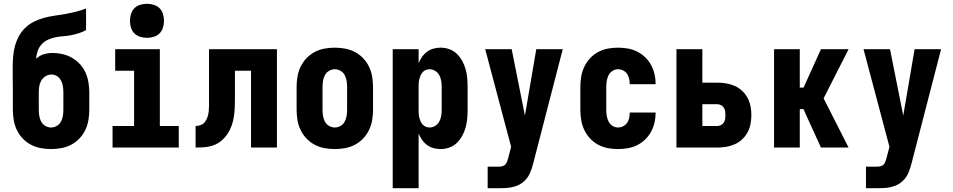

<svg xmlns="http://www.w3.org/2000/svg" viewBox="-20 -780 5040 1015"><path d="M250 8Q223 8 195.5 3Q168 -2 143.5 -15Q119 -28 100 -48Q81 -68 69 -93Q57 -118 52.5 -145.5Q48 -173 48 -200V-292Q48 -323 47.5 -355Q47 -387 47 -419Q47 -448 49 -476.5Q51 -505 58 -532.5Q65 -560 78.5 -586Q92 -612 112.5 -632Q133 -652 158.5 -665Q184 -678 212 -685.5Q240 -693 268.5 -697Q297 -701 325 -706Q353 -711 381 -718Q409 -725 435 -735V-621Q417 -611 397 -604.5Q377 -598 356.5 -594Q336 -590 315 -588.5Q294 -587 273.5 -583Q253 -579 233.5 -570Q214 -561 200 -545.5Q186 -530 179 -510Q172 -490 171 -469Q188 -486 211 -493Q234 -500 257 -500Q284 -500 310.5 -494Q337 -488 360.5 -474.5Q384 -461 402.5 -441Q421 -421 432 -396.5Q443 -372 447.5 -345Q452 -318 452 -292V-200Q452 -173 447.5 -145.5Q443 -118 431 -93Q419 -68 400 -48Q381 -28 356.5 -15Q332 -2 304.5 3Q277 8 250 8ZM250 -106Q266 -106 280.5 -114.5Q295 -123 302.5 -137.5Q310 -152 312.5 -168Q315 -184 315 -200V-292Q315 -302 314 -312.5Q313 -323 310.5 -333.5Q308 -344 303 -353.5Q298 -363 290.5 -370.5Q283 -378 273 -382Q263 -386 252 -386Q236 -386 221.5 -377.5Q207 -369 198.5 -354.5Q190 -340 187.5 -324Q185 -308 185 -292V-200Q185 -184 187.5 -168Q190 -152 197.5 -137.5Q205 -123 219.5 -114.5Q234 -106 250 -106Z M575 0V-114H689V-406H589V-520H825V-114H925V0ZM757 -580Q739 -580 721 -585.5Q703 -591 690.5 -603.5Q678 -616 672.5 -634Q667 -652 667 -670Q667 -688 672.5 -706Q678 -724 690.5 -736.5Q703 -749 721 -754.5Q739 -760 757 -760Q775 -760 793 -754.5Q811 -749 823.5 -736.5Q836 -724 841.5 -706Q847 -688 847 -670Q847 -652 841.5 -634Q836 -616 823.5 -603.5Q811 -591 793 -585.5Q775 -580 757 -580Z M1014 0V-114Q1029 -114 1042.5 -119.5Q1056 -125 1064.5 -137Q1073 -149 1077.5 -163Q1082 -177 1083.5 -191.5Q1085 -206 1085 -220.5Q1085 -235 1085 -249V-520H1444V0H1307V-406H1222V-261Q1222 -237 1221 -212.5Q1220 -188 1216.5 -164Q1213 -140 1205 -117Q1197 -94 1183.5 -73.5Q1170 -53 1151.5 -37Q1133 -21 1110 -12.5Q1087 -4 1062.5 -2Q1038 0 1014 0Z M1750 8Q1723 8 1695.5 3Q1668 -2 1643.5 -15Q1619 -28 1600 -48Q1581 -68 1569 -93Q1557 -118 1552.5 -145.5Q1548 -173 1548 -200V-320Q1548 -347 1552.5 -374.5Q1557 -402 1569 -427Q1581 -452 1600 -472Q1619 -492 1643.5 -505Q1668 -518 1695.5 -523Q1723 -528 1750 -528Q1777 -528 1804.5 -523Q1832 -518 1856.5 -505Q1881 -492 1900 -472Q1919 -452 1931 -427Q1943 -402 1947.5 -374.5Q1952 -347 1952 -320V-200Q1952 -173 1947.5 -145.5Q1943 -118 1931 -93Q1919 -68 1900 -48Q1881 -28 1856.5 -15Q1832 -2 1804.5 3Q1777 8 1750 8ZM1750 -106Q1766 -106 1780.5 -114.5Q1795 -123 1802.5 -137.5Q1810 -152 1812.5 -168Q1815 -184 1815 -200V-320Q1815 -336 1812.5 -352Q1810 -368 1802.5 -382.5Q1795 -397 1780.5 -405.5Q1766 -414 1750 -414Q1734 -414 1719.5 -405.5Q1705 -397 1697.5 -382.5Q1690 -368 1687.5 -352Q1685 -336 1685 -320V-200Q1685 -184 1687.5 -168Q1690 -152 1697.5 -137.5Q1705 -123 1719.5 -114.5Q1734 -106 1750 -106Z M2056 215V-520H2193V-446Q2200 -463 2211 -479Q2222 -495 2237.5 -506.5Q2253 -518 2271.5 -523Q2290 -528 2309 -528Q2333 -528 2355.5 -520Q2378 -512 2395 -495.5Q2412 -479 2423.5 -458Q2435 -437 2441.5 -414Q2448 -391 2450 -367.5Q2452 -344 2452 -320V-200Q2452 -176 2450 -152.5Q2448 -129 2441.5 -106Q2435 -83 2423.5 -62Q2412 -41 2395 -24.5Q2378 -8 2355.5 0Q2333 8 2309 8Q2290 8 2271.5 3Q2253 -2 2237.5 -13.5Q2222 -25 2211 -41Q2200 -57 2193 -74V215ZM2251 -106Q2267 -106 2281 -115Q2295 -124 2302.5 -138Q2310 -152 2312.5 -168Q2315 -184 2315 -200V-320Q2315 -336 2312.5 -352Q2310 -368 2302.5 -382Q2295 -396 2281 -405Q2267 -414 2251 -414Q2241 -414 2231 -410Q2221 -406 2214 -398Q2207 -390 2203 -380.5Q2199 -371 2196.5 -361Q2194 -351 2193.5 -340.5Q2193 -330 2193 -320V-200Q2193 -190 2193.5 -179.5Q2194 -169 2196.5 -159Q2199 -149 2203 -139.5Q2207 -130 2214 -122Q2221 -114 2231 -110Q2241 -106 2251 -106Z M2558 215V101H2618Q2627 101 2636.5 98.5Q2646 96 2652 89Q2658 82 2661 73Q2664 64 2667 55V54L2682 -4L2545 -520H2685L2755 -169L2815 -520H2955L2799 83Q2793 108 2782.5 133Q2772 158 2753 176Q2740 189 2723.5 197Q2707 205 2689.5 209Q2672 213 2654 214Q2636 215 2618 215Z M3247 8Q3220 8 3193 3Q3166 -2 3142 -15Q3118 -28 3099 -48.5Q3080 -69 3068.5 -93.5Q3057 -118 3052.5 -145.5Q3048 -173 3048 -200V-320Q3048 -347 3052.5 -374.5Q3057 -402 3068.5 -426.5Q3080 -451 3099 -471.5Q3118 -492 3142 -505Q3166 -518 3193 -523Q3220 -528 3247 -528Q3273 -528 3299 -523.5Q3325 -519 3348 -507.5Q3371 -496 3390 -478Q3409 -460 3421.5 -437Q3434 -414 3440 -388.5Q3446 -363 3446 -337V-335H3309V-336Q3309 -350 3306 -364Q3303 -378 3295 -389.5Q3287 -401 3274 -407.5Q3261 -414 3247 -414Q3231 -414 3217.5 -405Q3204 -396 3197 -382Q3190 -368 3187.5 -352Q3185 -336 3185 -320V-200Q3185 -184 3187.5 -168Q3190 -152 3197 -138Q3204 -124 3217.5 -115Q3231 -106 3247 -106Q3261 -106 3274 -112.5Q3287 -119 3295 -130.5Q3303 -142 3306 -156Q3309 -170 3309 -184V-185H3446V-183Q3446 -157 3440 -131.5Q3434 -106 3421.5 -83Q3409 -60 3390 -42Q3371 -24 3348 -12.5Q3325 -1 3299 3.5Q3273 8 3247 8Z M3556 0V-520H3693V-343H3773Q3797 -343 3820 -339Q3843 -335 3864.5 -325.5Q3886 -316 3903.5 -299.5Q3921 -283 3932 -262.5Q3943 -242 3947.5 -218.5Q3952 -195 3952 -172Q3952 -148 3947.5 -124.5Q3943 -101 3932 -80.5Q3921 -60 3903.5 -43.5Q3886 -27 3864.5 -17.5Q3843 -8 3820 -4Q3797 0 3773 0ZM3773 -114Q3783 -114 3792 -119Q3801 -124 3806.5 -132.5Q3812 -141 3813.5 -151Q3815 -161 3815 -172Q3815 -182 3813.5 -192Q3812 -202 3806.5 -210.5Q3801 -219 3792 -224Q3783 -229 3773 -229H3693V-114Z M4072 0V-520H4208V-317H4228L4320 -520H4466L4334 -260L4466 0H4320L4246 -162L4228 -203H4208V0Z M4558 215V101H4618Q4627 101 4636.5 98.5Q4646 96 4652 89Q4658 82 4661 73Q4664 64 4667 55V54L4682 -4L4545 -520H4685L4755 -169L4815 -520H4955L4799 83Q4793 108 4782.5 133Q4772 158 4753 176Q4740 189 4723.5 197Q4707 205 4689.5 209Q4672 213 4654 214Q4636 215 4618 215Z"/></svg>

Font: Iosevka SS18 Heavy
Style: Regular
Weight: 900
Monospace: yes
Designer: Belleve Invis
Foundry: Belleve Invis
Version: Version 25.1.1; ttfautohint (v1.8.4)